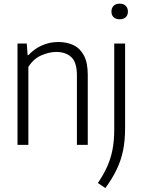

<svg xmlns="http://www.w3.org/2000/svg" viewBox="-20 -774 762 1026"><path d="M73.5 0V-541.5H123L127.5 -479.5H132Q163 -513 203.8 -531.2Q244.5 -549.5 291.5 -549.5Q337 -549.5 372.5 -532.8Q408 -516 428.5 -477.5Q449 -439 449 -373.5V0H391V-371Q391 -441.5 360.8 -469Q330.5 -496.5 280 -496.5Q244.5 -496.5 202.2 -478.8Q160 -461 131.5 -416.5V0ZM543 231 503 204Q534 158.5 553.2 115.2Q572.5 72 581.5 24Q590.5 -24 590.5 -84V-541.5H648.5V-89Q648.5 -22.5 637.5 30.8Q626.5 84 603.2 132.2Q580 180.5 543 231ZM619.5 -671Q599 -671 587.2 -682Q575.5 -693 575.5 -712Q575.5 -731.5 587.2 -743Q599 -754.5 619.5 -754.5Q640 -754.5 651.8 -743Q663.5 -731.5 663.5 -712Q663.5 -693 651.8 -682Q640 -671 619.5 -671Z"/></svg>

Font: Encode Sans SmCnd Lt
Style: Regular
Weight: 300
Width: 4
Designer: Multiple Designers
Foundry: Impallari Type
Version: Version 3.002; ttfautohint (v1.8.3) -l 8 -r 50 -G 200 -x 14 